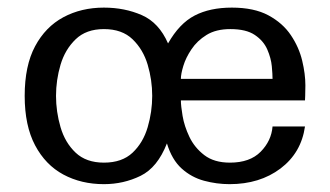

<svg xmlns="http://www.w3.org/2000/svg" viewBox="-20 -464 854 497"><path d="M770.5 -243.2Q770.5 -227.5 770 -215.8Q769.5 -204.1 769.5 -204.1H448.2Q448.2 -190.4 452.6 -164.1Q457 -137.7 470.2 -109.9Q483.4 -82 508.8 -62.5Q534.2 -43 575.2 -43Q627 -43 654.8 -71.3Q682.6 -99.6 685.5 -136.7H769.5Q759.8 -68.4 706.1 -27.8Q652.3 12.7 574.2 12.7Q541 12.7 508.3 3.9Q475.6 -4.9 450.2 -27.8Q424.8 -50.8 412.1 -92.8Q387.7 -30.3 343.8 -8.8Q299.8 12.7 249 12.7Q190.4 12.7 144 -12.2Q97.7 -37.1 70.8 -87.9Q43.9 -138.7 43.9 -215.8Q43.9 -293.9 70.8 -344.2Q97.7 -394.5 144 -419.4Q190.4 -444.3 249 -444.3Q302.7 -444.3 347.2 -424.8Q391.6 -405.3 415 -351.6Q444.3 -403.3 483.9 -423.8Q523.4 -444.3 580.1 -444.3Q637.7 -444.3 674.8 -424.3Q711.9 -404.3 732.9 -373Q753.9 -341.8 762.2 -307.1Q770.5 -272.5 770.5 -243.2ZM685.5 -259.8Q685.5 -271.5 683.6 -292.5Q681.6 -313.5 671.9 -335.9Q662.1 -358.4 639.6 -373.5Q617.2 -388.7 576.2 -388.7Q539.1 -388.7 514.6 -373.5Q490.2 -358.4 475.6 -336.4Q460.9 -314.5 454.6 -293.5Q448.2 -272.5 448.2 -259.8ZM374 -215.8Q374 -256.8 362.3 -296.4Q350.6 -335.9 323.2 -362.3Q295.9 -388.7 249 -388.7Q203.1 -388.7 175.8 -362.3Q148.4 -335.9 136.7 -296.4Q125 -256.8 125 -215.8Q125 -174.8 136.7 -134.8Q148.4 -94.7 175.8 -68.8Q203.1 -43 249 -43Q295.9 -43 323.2 -68.8Q350.6 -94.7 362.3 -134.8Q374 -174.8 374 -215.8Z"/></svg>

Font: Namkio Khamti
Style: Regular
Weight: 400
Designer: Debbi Hosken
Foundry: SIL International
Version: Version 3.917